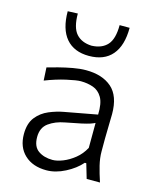

<svg xmlns="http://www.w3.org/2000/svg" viewBox="-115 -839 750 927"><g transform="rotate(15 259.5 -375.0)"><path d="M206 10Q137.5 10 97 -28Q56.5 -66 56.5 -131.5Q56.5 -184.5 81.2 -215.8Q106 -247 143 -262.5Q180 -278 216.5 -284.5L378.5 -314.5Q380.5 -371 363.8 -399.8Q347 -428.5 318.5 -438.5Q290 -448.5 256.5 -448.5Q235.5 -448.5 186.2 -437.5Q137 -426.5 82 -405L78.5 -470Q101 -476.5 133.8 -485Q166.5 -493.5 201.8 -500Q237 -506.5 267.5 -506.5Q349 -506.5 396 -465.5Q443 -424.5 443 -334Q443 -312 441.8 -277.8Q440.5 -243.5 440.5 -211V-146.5Q440.5 -114 449.2 -78Q458 -42 472 0H405.5L384 -73H376.5Q347 -39 299.2 -14.5Q251.5 10 206 10ZM222 -46Q244 -46 273.2 -57.5Q302.5 -69 330.5 -91.5Q358.5 -114 376.5 -147.5L377 -272.5Q368.5 -268 354.5 -263.2Q340.5 -258.5 312.5 -252.2Q284.5 -246 234 -236.5Q187 -228 154.5 -204.5Q122 -181 122 -134Q122 -86 150.8 -66Q179.5 -46 222 -46ZM261.5 -576.5Q187 -576.5 147.2 -623Q107.5 -669.5 107.5 -758.5L157.5 -760.5Q157.5 -690 184.5 -659.8Q211.5 -629.5 261.5 -627.5Q313 -629.5 340 -659.5Q367 -689.5 367 -758.5H417Q417 -669.5 377.2 -623Q337.5 -576.5 261.5 -576.5Z"/></g></svg>

Font: Commissioner Flair Light
Style: Regular
Weight: 300
Designer: Kostas Bartsokas
Foundry: Kostas Bartsokas
Version: Version 1.000; ttfautohint (v1.8.3)